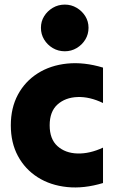

<svg xmlns="http://www.w3.org/2000/svg" viewBox="-20 -804 516 835"><path d="M27 -259Q27 -259 27 -259Q27 -259 27 -259Q27 -335 58 -392.5Q89 -450 144 -485Q199 -520 272 -527.5Q345 -535 428 -510Q428 -472 428 -433Q428 -394 428 -356Q370 -384 317 -382Q264 -380 230 -349.5Q196 -319 196 -259Q196 -199 230 -168.5Q264 -138 317 -136.5Q370 -135 428 -162Q428 -124 428 -85Q428 -46 428 -8Q345 17 272 9.5Q199 2 144 -33Q89 -68 58 -125.5Q27 -183 27 -259ZM262 -581Q262 -581 262 -581Q262 -581 262 -581Q233 -581 209.5 -595Q186 -609 172 -632Q158 -655 158 -683Q158 -711 172 -733.5Q186 -756 209.5 -770Q233 -784 262 -784Q290 -784 313.5 -770Q337 -756 351 -733.5Q365 -711 365 -683Q365 -655 351 -632Q337 -609 313.5 -595Q290 -581 262 -581Z"/></svg>

Font: Tilt Warp
Style: Regular
Weight: 400
Designer: Andy Clymer
Foundry: Andy Clymer
Version: Version 1.000